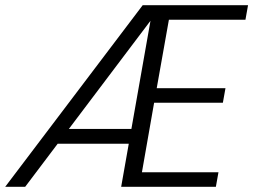

<svg xmlns="http://www.w3.org/2000/svg" viewBox="-31 -720 976 740"><path d="M-11 0 519 -700H925L915 -644H620L573 -380H838L828 -324H563L516 -56H811L801 0H436L549 -640L66 0ZM153 -166 192 -223H507L497 -166Z"/></svg>

Font: DM Sans 11pt Light
Style: Italic
Weight: 300
Italic angle: -10°
Version: Version 4.004;gftools[0.9.30]